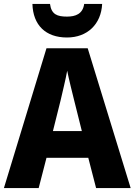

<svg xmlns="http://www.w3.org/2000/svg" viewBox="-20 -963 689 983"><path d="M503 -943H411C404 -891 366 -878 323 -878C273 -878 243 -889 236 -943H146C149 -834 214 -771 323 -771C427 -771 498 -839 503 -943ZM472 0H649L429 -716H218L0 0H178L218 -155H432ZM360 -448 399 -292H251L290 -448C299 -488 317 -560 324 -601C332 -560 350 -488 360 -448Z"/></svg>

Font: Noto Sans Myanmar SemiCondensed ExtraBold
Style: Regular
Weight: 800
Width: 4
Designer: Monotype Design Team
Foundry: Monotype Imaging Inc.
Version: Version 2.107